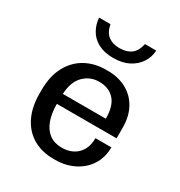

<svg xmlns="http://www.w3.org/2000/svg" viewBox="-175 -855 922 985"><g transform="rotate(30 285.5 -362.5)"><path d="M285 10Q217 10 165.2 -19.6Q113.5 -49.2 84.8 -106.5Q56 -163.8 56 -245V-266Q56 -347.5 86.5 -404.6Q117 -461.8 170 -491.4Q223 -521 291 -521H301.8Q364 -521 411.9 -495.1Q459.8 -469.2 486.5 -420.9Q513.2 -372.5 513.2 -306.5V-243.2H159.5Q159.5 -186 175 -144.9Q190.5 -103.8 220.2 -82.2Q250 -60.8 293.2 -60.8Q328.8 -60.8 357 -75Q385.2 -89.2 402.1 -118Q419 -146.8 419 -189.8H513.2Q513.2 -129 484 -84.1Q454.8 -39.2 405.2 -14.6Q355.8 10 293.8 10ZM160.5 -302.8H415.2Q415.2 -378 382.5 -414.1Q349.8 -450.2 292.2 -450.2Q238.8 -450.2 201.5 -413.2Q164.2 -376.2 160.5 -302.8ZM291 -591.5Q238.2 -591.5 202.1 -610.9Q166 -630.2 147.4 -662.8Q128.8 -695.2 125.8 -734.8H193.2Q202 -689.5 228 -670.4Q254 -651.2 293.2 -651.2Q335.5 -651.2 361.6 -670.4Q387.8 -689.5 397.8 -734.8H464.5Q462.5 -695.2 441.1 -662.8Q419.8 -630.2 382.2 -610.9Q344.8 -591.5 291 -591.5Z"/></g></svg>

Font: Chivo Medium
Style: Regular
Weight: 500
Designer: Hector Gatti
Foundry: Omnibus-Type
Version: Version 2.002